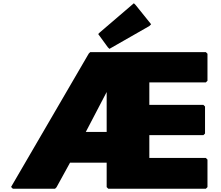

<svg xmlns="http://www.w3.org/2000/svg" viewBox="-20 -1152 1355 1179"><path d="M635 -342H507L635 -587ZM635 -153V-3L645 7H1244L1254 -3V-172L1244 -182H897V-322H1229L1239 -332V-498L1229 -508H897V-646H1244L1254 -656V-822L1244 -832H534L525 -823L48 -4L59 7H318L327 -2L410 -153ZM583 -943 642 -862 652 -852 897 -992 908 -1003 813 -1121 802 -1132 593 -953Z"/></svg>

Font: Hussar Woodtype
Style: Ultra
Weight: 900
Foundry: Cannot Into Space Fonts
Version: Version 1.07